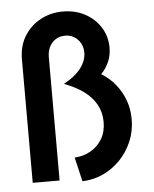

<svg xmlns="http://www.w3.org/2000/svg" viewBox="-51 -722 622 776"><g transform="rotate(-5 260.5 -334.0)"><path d="M252.1 11.1 229.2 -86.8Q265.3 -88.9 294.4 -105.6Q323.6 -122.2 341 -151.4Q358.3 -180.6 358.3 -220.1Q358.3 -259 341 -290.6Q323.6 -322.2 291 -346.2Q258.3 -370.1 213.2 -386.8V-388.2Q258.3 -412.5 281.6 -443.1Q304.9 -473.6 304.9 -505.6Q304.9 -538.2 284.4 -559.7Q263.9 -581.2 233.3 -581.2Q212.5 -581.2 195.8 -571.2Q179.2 -561.1 169.8 -542.7Q160.4 -524.3 160.4 -500V0H51.4V-500.7Q51.4 -554.9 76 -594.8Q100.7 -634.7 141.7 -656.9Q182.6 -679.2 232.6 -679.2Q282.6 -679.2 322.2 -658Q361.8 -636.8 385.1 -600Q408.3 -563.2 408.3 -516.7Q408.3 -485.4 396.5 -459.4Q384.7 -433.3 365.3 -413.2Q397.9 -393.8 421.5 -364.6Q445.1 -335.4 458.7 -299.7Q472.2 -263.9 472.2 -221.5Q472.2 -172.9 454.2 -130.9Q436.1 -88.9 405.2 -57.3Q374.3 -25.7 335.1 -8Q295.8 9.7 252.1 11.1Z"/></g></svg>

Font: Afacad Flux SemiBold
Style: Regular
Weight: 600
Designer: Kristian Moeller
Foundry: Dicotype
Version: Version 1.100